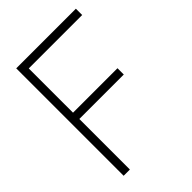

<svg xmlns="http://www.w3.org/2000/svg" viewBox="-219 -849 948 948"><g transform="rotate(-45 255.0 -375.0)"><path d="M116.5 -706V-397H427V-353H116.5V0H73V-750H489.5V-706Z"/></g></svg>

Font: Russisch Sans ExtraLight
Style: Regular
Weight: 200
Width: 4
Designer: Michael Sharanda (font) & Cristiano Sobral (main changes)
Foundry: Michael Sharanda
Version: Version 2.00;September 8, 2020;FontCreator 13.0.0.2681 64-bi